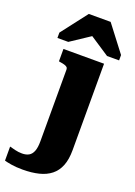

<svg xmlns="http://www.w3.org/2000/svg" viewBox="-268 -868 829 1182"><g transform="rotate(20 146.5 -277.0)"><path d="M86 42V-428Q86 -438 80 -443.5Q74 -449 62 -452.5Q50 -456 35 -458L25 -460V-541H291V25Q291 86 274.5 127.5Q258 169 226 194.5Q194 220 147.5 231.5Q101 243 42 243Q-2 243 -34 237.5Q-66 232 -78 228V136Q-63 140 -41 145.5Q-19 151 5 151Q31 151 49 141Q67 131 76.5 107Q86 83 86 42ZM241 -797H98L-33 -627V-592H38L210 -706H119L292 -592H371V-627Z"/></g></svg>

Font: Roboto Serif ExtraBold
Style: Regular
Weight: 800
Designer: Greg Gazdowicz
Foundry: Commercial Type
Version: Version 1.008